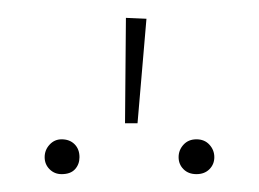

<svg xmlns="http://www.w3.org/2000/svg" viewBox="-20 -838 290 215"><path d="M121 -818 144 -817 134 -700H120ZM69 -662Q69 -654 64 -648.5Q59 -643 49 -643Q41 -643 35.5 -648.5Q30 -654 30 -662Q30 -670 35.5 -676Q41 -682 49 -682Q58 -682 63.5 -676.5Q69 -671 69 -662ZM220 -662Q220 -654 214.5 -648.5Q209 -643 200 -643Q191 -643 185.5 -648.5Q180 -654 180 -662Q180 -670 185.5 -676Q191 -682 200 -682Q209 -682 214.5 -676Q220 -670 220 -662Z"/></svg>

Font: Fira Sans Condensed Thin
Style: Regular
Weight: 250
Width: 3
Designer: Carrois Corporate & Edenspiekermann AG
Foundry: Carrois Corporate GbR & Edenspiekermann AG
Version: Version 4.203